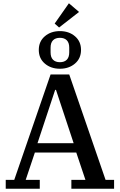

<svg xmlns="http://www.w3.org/2000/svg" viewBox="-20 -1153 732 1173"><path d="M15 -54H67L289 -698H403L625 -54H677V0H416V-54H502L446 -221H193L137 -54H223V0H15ZM209 -278H430L322 -604H317ZM346 -773Q373 -773 388 -788Q403 -803 403 -833V-862Q403 -892 388 -907Q373 -922 346 -922Q319 -922 304 -907Q289 -892 289 -862V-833Q289 -803 304 -788Q319 -773 346 -773ZM346 -733Q291 -733 254 -764.5Q217 -796 217 -848Q217 -900 254 -931.5Q291 -963 346 -963Q401 -963 438 -931.5Q475 -900 475 -848Q475 -796 438 -764.5Q401 -733 346 -733ZM314 -1009 401 -1133 463 -1080 341 -985Z"/></svg>

Font: IBM Plex Serif Medm
Style: Regular
Weight: 500
Designer: Mike Abbink, Paul van der Laan, Pieter van Rosmalen
Foundry: Bold Monday
Version: Version 3.001